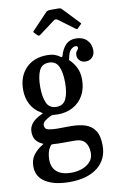

<svg xmlns="http://www.w3.org/2000/svg" viewBox="-112 -861 731 1180"><g transform="rotate(-10 254.0 -271.0)"><path d="M40 -346.5Q40 -430 89 -480.8Q138 -531.5 222.5 -531.5Q248 -531.5 267.8 -525Q287.5 -518.5 302 -506.5Q308 -504 309.8 -504.2Q311.5 -504.5 314.5 -510.5Q340.5 -602 411.5 -602Q456 -602 481.5 -576.8Q507 -551.5 507 -512Q507 -485 490.8 -468.5Q474.5 -452 450 -452Q427.5 -452 413.2 -465.8Q399 -479.5 399 -498.5Q399 -514 403.5 -520.8Q408 -527.5 412.5 -532Q417 -536.5 417 -543.5Q417 -555.5 403.5 -555.5Q390.5 -555.5 375 -542.2Q359.5 -529 352.5 -489.5Q351 -484.5 350 -481.5Q349 -478.5 353 -475Q373 -458 390.5 -425.2Q408 -392.5 408 -347Q408 -291 384.8 -249.2Q361.5 -207.5 320 -184.5Q278.5 -161.5 224.5 -161.5Q211.5 -161.5 198.5 -163Q189 -164.5 177.5 -159Q157.5 -149.5 142.2 -137.5Q127 -125.5 127 -111.5Q127 -86.5 150.8 -81.2Q174.5 -76 205.5 -76Q213.5 -76 231 -76.2Q248.5 -76.5 266.5 -76.5Q284.5 -76.5 294 -76.5Q342 -76.5 380 -64.2Q418 -52 440 -19.2Q462 13.5 462 74.5Q462 161 398.8 210.8Q335.5 260.5 224.5 260.5Q129 260.5 74.5 226.2Q20 192 20 128.5Q20 85 42.2 56Q64.5 27 96.5 8Q106.5 2 105 1.2Q103.5 0.5 94 -4Q72 -14.5 58.8 -33.5Q45.5 -52.5 45.5 -84Q45.5 -114 66 -138Q86.5 -162 122.5 -178Q135.5 -183.5 134 -185.2Q132.5 -187 122 -193Q83 -215 61.5 -255.5Q40 -296 40 -346.5ZM146.5 -346.5Q146.5 -283.5 163.5 -246Q180.5 -208.5 224.5 -208.5Q268 -208.5 285 -246Q302 -283.5 302 -346.5Q302 -409.5 285 -447Q268 -484.5 224.5 -484.5Q180.5 -484.5 163.5 -447Q146.5 -409.5 146.5 -346.5ZM382.5 106Q382.5 64.5 362.8 40Q343 15.5 300 15.5H215.5Q203 15.5 191.8 15.2Q180.5 15 164.5 13.5Q154 12.5 149.5 18Q134 37.5 128.8 59.8Q123.5 82 123.5 104Q123.5 153 154.5 179.5Q185.5 206 245 206Q279 206 310.5 195Q342 184 362.2 162Q382.5 140 382.5 106ZM183.5 -664 169 -679Q163.5 -685 163.5 -687Q163.5 -689 169 -694.5L263 -793.5Q271 -802 289.5 -802H339Q349 -802 353.2 -800Q357.5 -798 362 -793.5L458 -692.5Q462 -689 462 -687.2Q462 -685.5 458 -681.5L438.5 -662Q433 -656.5 431 -656.8Q429 -657 422.5 -661.5L325 -734Q312 -743.5 300 -734.5L201.5 -661Q193 -654.5 183.5 -664Z"/></g></svg>

Font: Besley* Narrow Medium
Style: Regular
Weight: 500
Width: 4
Designer: Owen Earl
Foundry: indestructible type*
Version: Version 3.000; ttfautohint (v1.8.3)